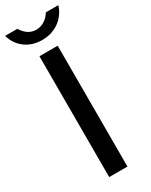

<svg xmlns="http://www.w3.org/2000/svg" viewBox="-251 -974 801 1021"><g transform="rotate(-30 149.5 -463.5)"><path d="M90 0H202V-742H90ZM236 -927C220 -900 189 -872 147 -872C102 -872 76 -903 61 -927H-14C5 -857 65 -809 147 -809C234 -809 293 -862 313 -927Z"/></g></svg>

Font: Cheyenne Sans Medium
Style: Regular
Weight: 500
Designer: The Public Sans project authors (U.S. Web Design System), Libre Franklin designed by Pablo Impallari and Rodrigo Fuenzal
Foundry: The Cheyenne Sans Project Authors
Version: Version 2.007